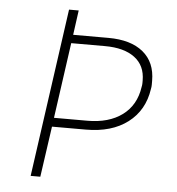

<svg xmlns="http://www.w3.org/2000/svg" viewBox="-51 -745 729 792"><g transform="rotate(5 313.5 -348.5)"><path d="M105 0 203 -697H243L229 -595H375Q468 -595 519 -553Q570 -511 570 -434Q570 -427 570 -418Q570 -409 568 -400Q555 -311 488.5 -260.5Q422 -210 315 -210H175L145 0ZM180 -247H318Q407 -247 462.5 -288Q518 -329 529 -405Q531 -413 531 -421.5Q531 -430 531 -432Q531 -494 487 -527Q443 -560 364 -560H224Z"/></g></svg>

Font: Hanken Grotesk ExtraLight
Style: Italic
Weight: 250
Italic angle: -8°
Designer: Alfredo Marco Pradil
Foundry: Hanken Design Co.
Version: Version 3.013